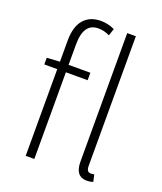

<svg xmlns="http://www.w3.org/2000/svg" viewBox="-138 -820 775 920"><g transform="rotate(20 250.0 -359.5)"><path d="M99 0V-442H33V-476L99 -480V-587Q99 -658 130 -694.5Q161 -731 218 -731Q253 -731 288 -715L276 -679Q248 -693 218 -693Q143 -693 143 -584V-480H254V-442H143V0ZM414 12Q355 12 355 -64V-719H399V-58Q399 -27 420 -27Q428 -27 438 -29L446 7Q431 12 414 12Z"/></g></svg>

Font: Toshiba Sans Light
Style: Regular
Weight: 300
Designer: Paul D. Hunt
Foundry: Toshiba Corporation
Version: Version 2.020;PS 2.0;hotconv 1.0.86;makeotf.lib2.5.63406